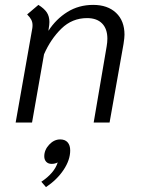

<svg xmlns="http://www.w3.org/2000/svg" viewBox="-20 -501 585 785"><path d="M489 -359Q489 -347 485 -321L428 0H363L416 -311Q419 -328 419 -343Q419 -383 397.5 -405Q376 -427 336 -427Q275 -427 231 -384Q187 -341 160 -279L111 0H44L112 -385Q113 -390 113 -398Q113 -410 108 -420Q103 -430 91 -442L137 -481Q161 -466 171.5 -450Q182 -434 182 -411Q182 -400 179 -383L178 -375Q209 -423 255.5 -452Q302 -481 361 -481Q420 -481 454.5 -448.5Q489 -416 489 -359ZM267 114Q267 153 240 193.5Q213 234 168 264L149 242Q202 207 216 163Q205 169 191 169Q177 169 169 160.5Q161 152 161 138Q161 112 181 90.5Q201 69 226 69Q246 69 256.5 81Q267 93 267 114Z"/></svg>

Font: KoHo
Style: Italic
Weight: 400
Italic angle: -10°
Designer: Cadson Demak & Katatrad Team
Foundry: Cadson Demak Co.,Ltd.
Version: Version 1.000